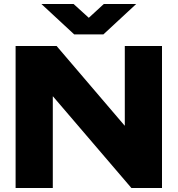

<svg xmlns="http://www.w3.org/2000/svg" viewBox="-20 -940 888 960"><path d="M58 0V-710H263L603 -312H604V-710H790V0H637L245 -458H244V0ZM351 -768 187 -920H348L424 -851L499 -920H661L497 -768Z"/></svg>

Font: Special Gothic Extended Bold
Style: Regular
Weight: 700
Width: 7
Designer: Alistair McCready
Foundry: Monolith
Version: Version 1.000; ttfautohint (v1.8.4.7-5d5b)